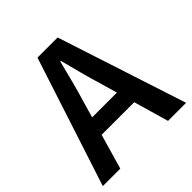

<svg xmlns="http://www.w3.org/2000/svg" viewBox="-179 -785 916 916"><g transform="rotate(-45 279.0 -327.0)"><path d="M217 -348 194 -268H361L338 -348Q322 -400 307.5 -455Q293 -510 279 -564H275Q261 -509 247 -454.5Q233 -400 217 -348ZM-2 0 211 -654H347L560 0H438L387 -177H167L116 0Z"/></g></svg>

Font: TT Toshiba Sans Medium
Style: Regular
Weight: 500
Designer: Paul D. Hunt
Foundry: Toshiba Corporation
Version: Version 2.020;PS 2.000;hotconv 1.0.86;makeotf.lib2.5.63406